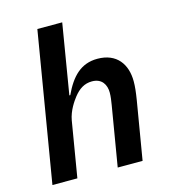

<svg xmlns="http://www.w3.org/2000/svg" viewBox="-110 -830 820 919"><g transform="rotate(-15 300.0 -370.0)"><path d="M36.2 0H159.8L205.6 -274.5C213.8 -322.1 242.9 -362.6 256.7 -380.3C281.6 -411.9 309.3 -430.4 346.9 -430.4C396.3 -430.4 415.8 -395.2 415.8 -356.9C415.8 -336.3 412.6 -317.1 409.4 -296.9L359.7 0H483L531.2 -287.3C537.6 -327.1 540.5 -353 540.5 -378.9C540.5 -463.8 495.7 -528.1 399.9 -528.1C317.5 -528.1 268.8 -476.6 230.1 -393.5H225.5L283 -740.1H159.8Z"/></g></svg>

Font: Margiela Mono Italic SmBold It
Style: Regular
Weight: 600
Designer: Mike Abbink, Paul van der Laan, Pieter van Rosmalen
Foundry: Bold Monday
Version: Version 2.003 2021